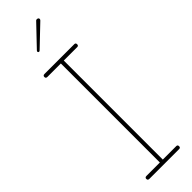

<svg xmlns="http://www.w3.org/2000/svg" viewBox="-272 -788 787 787"><g transform="rotate(-45 122.0 -394.5)"><path d="M209 0H36Q27 0 27 -8.5Q27 -17 36 -17H114V-591H36Q27 -591 27 -599.5Q27 -608 36 -608H209Q217 -608 217 -599.5Q217 -591 209 -591H131V-17H209Q217 -17 217 -8.5Q217 0 209 0ZM86 -688Q80 -688 80 -694Q80 -696 83 -699L166 -786Q168 -789 172 -789Q182 -789 182 -781Q182 -778 179 -775L91 -691Q88 -688 86 -688Z"/></g></svg>

Font: Flamenco Light
Style: Regular
Weight: 300
Designer: Luciano Vergara
Foundry: Luciano Vergara
Version: Version 1.003